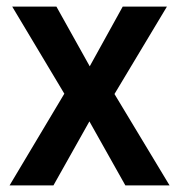

<svg xmlns="http://www.w3.org/2000/svg" viewBox="-20 -562 542 582"><path d="M175 -278 17 -542H151L252 -361L352 -542H486L327 -277L494 0H360L251 -194L142 0H9Z"/></svg>

Font: Noto Sans Tamil SemiCondensed SemiBold
Style: Regular
Weight: 600
Width: 4
Designer: Jelle Bosma - Monotype Design Team
Foundry: Monotype Imaging Inc.
Version: Version 2.004; ttfautohint (v1.8.4.7-5d5b)